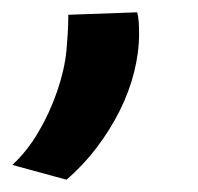

<svg xmlns="http://www.w3.org/2000/svg" viewBox="-95 -99 322 312"><path d="M16 -75 128 -79Q130 -71 130.5 -62Q131 -53 131 -44Q131 -14 123 18Q115 50 99.5 81Q84 112 62 141Q40 170 13 193L-75 169Q-51 147 -32.5 115.5Q-14 84 -2 49Q10 14 13 -17Q14 -28 15 -43.5Q16 -59 16 -75Z"/></svg>

Font: Georama ExtraCondensed Thin SemiBold
Style: Italic
Weight: 600
Italic angle: -9°
Version: Version 1.001